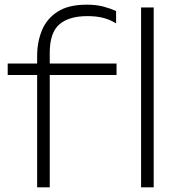

<svg xmlns="http://www.w3.org/2000/svg" viewBox="-20 -802 758 822"><path d="M354 -733Q275 -733 234 -697.5Q193 -662 193 -576V-530H479V-481H193V0H139V-481H13V-530H139V-562Q139 -622 159.5 -672Q180 -722 226.5 -752Q273 -782 351 -782Q392 -782 422 -774Q452 -766 477 -755V-702Q449 -719 420 -726Q391 -733 354 -733ZM584 -770H638V0H584Z"/></svg>

Font: Bounded
Style: Regular
Weight: 200
Designer: Vlad Churkin
Version: Version 1.0